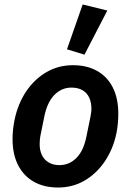

<svg xmlns="http://www.w3.org/2000/svg" viewBox="-20 -825 584 857"><path d="M239 12Q177 12 131.5 -13.5Q86 -39 61 -87.5Q36 -136 36 -205Q36 -228 38.5 -249Q41 -270 45 -290Q60 -362 96.5 -416.5Q133 -471 186.5 -502.5Q240 -534 306 -534Q367 -534 412.5 -509Q458 -484 483 -435.5Q508 -387 508 -317Q508 -295 506 -273.5Q504 -252 500 -232Q486 -162 449 -106.5Q412 -51 358.5 -19.5Q305 12 239 12ZM245 -88Q290 -88 322 -121Q354 -154 366 -217L384 -305Q385 -312 386.5 -321Q388 -330 388 -340Q388 -368 378 -389.5Q368 -411 348 -422.5Q328 -434 299 -434Q255 -434 223 -401.5Q191 -369 178 -306L160 -217Q159 -211 158 -202Q157 -193 157 -182Q157 -154 167 -133Q177 -112 197 -100Q217 -88 245 -88ZM459 -778 357 -581 279 -605 349 -805Z"/></svg>

Font: IBM Plex Sans SemiBold
Style: Italic
Weight: 600
Italic angle: -11.31°
Designer: Mike Abbink, Paul van der Laan, Pieter van Rosmalen
Foundry: Bold Monday
Version: Version 3.201